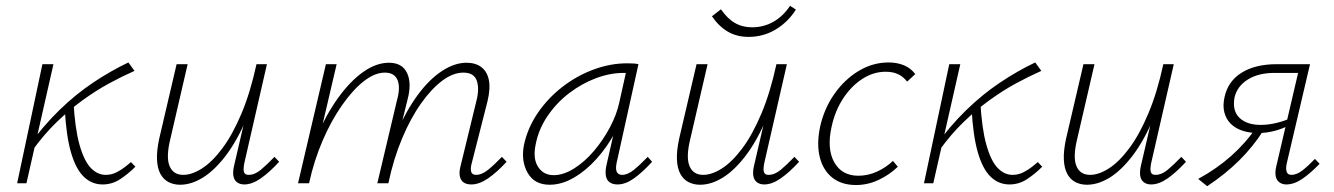

<svg xmlns="http://www.w3.org/2000/svg" viewBox="-20 -631 4592 661"><path d="M93 -115 76 -125Q128 -197 184 -251.5Q240 -306 300.5 -346.5Q361 -387 422 -416L443 -387Q400 -368 355 -343.5Q310 -319 264.5 -286Q219 -253 175.5 -211Q132 -169 93 -115ZM39 0 126 -410H164L71 0ZM333 4Q296 4 268.5 -22.5Q241 -49 224.5 -106Q208 -163 203 -255L233 -281Q238 -189 253.5 -133.5Q269 -78 292 -53.5Q315 -29 344 -29Q364 -29 381.5 -38Q399 -47 411.5 -57Q424 -67 431 -73L446 -57Q421 -32 393.5 -14Q366 4 333 4Z M600 5Q578 5 560.5 -4Q543 -13 532.5 -32Q522 -51 520.5 -81Q519 -111 528 -153L588 -410H626L567 -155Q551 -91 563.5 -60Q576 -29 611 -29Q641 -29 676 -51.5Q711 -74 746 -121Q781 -168 811.5 -240.5Q842 -313 863 -410H887Q863 -302 829 -223Q795 -144 756 -93.5Q717 -43 677.5 -19Q638 5 600 5ZM821 4Q806 4 796 -3.5Q786 -11 783.5 -25.5Q781 -40 786 -61L867 -410H899L821 -69Q817 -48 820 -38.5Q823 -29 836 -29Q857 -29 878 -46.5Q899 -64 925 -91L941 -74Q908 -38 878 -17Q848 4 821 4Z M1603 4Q1586 4 1576 -3Q1566 -10 1563 -24.5Q1560 -39 1566 -61L1620 -283Q1631 -325 1621.5 -353Q1612 -381 1575 -381Q1540 -381 1503 -353.5Q1466 -326 1430 -275.5Q1394 -225 1364.5 -155Q1335 -85 1317 0H1289Q1311 -97 1345 -174Q1379 -251 1418.5 -304.5Q1458 -358 1501.5 -386.5Q1545 -415 1586 -415Q1617 -415 1637 -400Q1657 -385 1663 -355.5Q1669 -326 1658 -281L1604 -69Q1599 -51 1602 -40Q1605 -29 1619 -29Q1639 -29 1660.5 -46.5Q1682 -64 1708 -91L1724 -74Q1691 -38 1660.5 -17Q1630 4 1603 4ZM1006 0 1102 -410H1139L1043 0ZM1018 0Q1038 -86 1070.5 -161.5Q1103 -237 1144 -294Q1185 -351 1230 -383Q1275 -415 1319 -415Q1365 -415 1381.5 -379.5Q1398 -344 1383 -288L1312 0H1279L1347 -287Q1359 -330 1348.5 -355.5Q1338 -381 1305 -381Q1270 -381 1232 -351Q1194 -321 1157 -268Q1120 -215 1090.5 -146.5Q1061 -78 1044 0Z M1872 5Q1820 5 1796.5 -36Q1773 -77 1784 -133Q1797 -192 1832 -243Q1867 -294 1917 -332.5Q1967 -371 2024.5 -392Q2082 -413 2138 -413Q2150 -413 2160 -412.5Q2170 -412 2178 -410L2103 -71Q2094 -29 2122 -29Q2141 -29 2162.5 -46.5Q2184 -64 2210 -91L2225 -74Q2191 -37 2162 -16.5Q2133 4 2106 4Q2090 4 2079.5 -3Q2069 -10 2066 -25Q2063 -40 2068 -63L2109 -243L2136 -277Q2125 -226 2098 -176Q2071 -126 2034.5 -85Q1998 -44 1956 -19.5Q1914 5 1872 5ZM1886 -28Q1920 -28 1956.5 -51Q1993 -74 2024.5 -111Q2056 -148 2079.5 -192Q2103 -236 2112 -278L2138 -395L2158 -378Q2153 -379 2144 -379.5Q2135 -380 2127 -380Q2080 -380 2031 -361.5Q1982 -343 1939 -310Q1896 -277 1865 -231.5Q1834 -186 1824 -133Q1814 -85 1832.5 -56.5Q1851 -28 1886 -28Z M2390 5Q2368 5 2350.5 -4Q2333 -13 2322.5 -32Q2312 -51 2310.5 -81Q2309 -111 2318 -153L2378 -410H2416L2357 -155Q2341 -91 2353.5 -60Q2366 -29 2401 -29Q2431 -29 2466 -51.5Q2501 -74 2536 -121Q2571 -168 2601.5 -240.5Q2632 -313 2653 -410H2677Q2653 -302 2619 -223Q2585 -144 2546 -93.5Q2507 -43 2467.5 -19Q2428 5 2390 5ZM2611 4Q2596 4 2586 -3.5Q2576 -11 2573.5 -25.5Q2571 -40 2576 -61L2657 -410H2689L2611 -69Q2607 -48 2610 -38.5Q2613 -29 2626 -29Q2647 -29 2668 -46.5Q2689 -64 2715 -91L2731 -74Q2698 -38 2668 -17Q2638 4 2611 4ZM2557 -504Q2516 -504 2485 -522.5Q2454 -541 2431 -575L2462 -599Q2484 -567 2510 -552Q2536 -537 2569 -537Q2609 -537 2642.5 -556Q2676 -575 2700 -611L2720 -598Q2693 -555 2650.5 -529.5Q2608 -504 2557 -504Z M2927 6Q2878 6 2846 -19Q2814 -44 2802.5 -89Q2791 -134 2803 -193Q2817 -257 2852.5 -307.5Q2888 -358 2936.5 -387Q2985 -416 3039 -416Q3068 -416 3091.5 -406.5Q3115 -397 3131 -376L3103 -350Q3091 -366 3073 -375Q3055 -384 3029 -384Q2987 -384 2949 -359.5Q2911 -335 2883 -292.5Q2855 -250 2843 -195Q2826 -119 2852 -72.5Q2878 -26 2935 -26Q2968 -26 2999 -40Q3030 -54 3054 -77L3071 -57Q3042 -29 3004.5 -11.5Q2967 6 2927 6Z M3215 -115 3198 -125Q3250 -197 3306 -251.5Q3362 -306 3422.5 -346.5Q3483 -387 3544 -416L3565 -387Q3522 -368 3477 -343.5Q3432 -319 3386.5 -286Q3341 -253 3297.5 -211Q3254 -169 3215 -115ZM3161 0 3248 -410H3286L3193 0ZM3455 4Q3418 4 3390.5 -22.5Q3363 -49 3346.5 -106Q3330 -163 3325 -255L3355 -281Q3360 -189 3375.5 -133.5Q3391 -78 3414 -53.5Q3437 -29 3466 -29Q3486 -29 3503.5 -38Q3521 -47 3533.5 -57Q3546 -67 3553 -73L3568 -57Q3543 -32 3515.5 -14Q3488 4 3455 4Z M3722 5Q3700 5 3682.5 -4Q3665 -13 3654.5 -32Q3644 -51 3642.5 -81Q3641 -111 3650 -153L3710 -410H3748L3689 -155Q3673 -91 3685.5 -60Q3698 -29 3733 -29Q3763 -29 3798 -51.5Q3833 -74 3868 -121Q3903 -168 3933.5 -240.5Q3964 -313 3985 -410H4009Q3985 -302 3951 -223Q3917 -144 3878 -93.5Q3839 -43 3799.5 -19Q3760 5 3722 5ZM3943 4Q3928 4 3918 -3.5Q3908 -11 3905.5 -25.5Q3903 -40 3908 -61L3989 -410H4021L3943 -69Q3939 -48 3942 -38.5Q3945 -29 3958 -29Q3979 -29 4000 -46.5Q4021 -64 4047 -91L4063 -74Q4030 -38 4000 -17Q3970 4 3943 4Z M4408 4Q4395 4 4385 -3Q4375 -10 4372 -24Q4369 -38 4374 -59L4449 -380H4368Q4312 -380 4275.5 -357Q4239 -334 4230 -295Q4222 -249 4247.5 -225Q4273 -201 4320 -201Q4347 -201 4375.5 -208Q4404 -215 4430 -227L4425 -203Q4397 -188 4368.5 -180.5Q4340 -173 4311 -173Q4282 -173 4257.5 -181Q4233 -189 4217 -205Q4201 -221 4195 -244.5Q4189 -268 4196 -298Q4208 -352 4255 -381Q4302 -410 4375 -410H4490L4410 -69Q4406 -51 4409.5 -40Q4413 -29 4426 -29Q4444 -29 4463.5 -44Q4483 -59 4507 -84L4523 -67Q4491 -34 4463 -15Q4435 4 4408 4ZM4136 10 4105 -15Q4169 -50 4219 -94.5Q4269 -139 4304 -191L4329 -181Q4294 -126 4246 -78.5Q4198 -31 4136 10Z"/></svg>

Font: Ysabeau Office ExtraLight
Style: Italic
Weight: 250
Italic angle: -12°
Designer: Christian Thalmann (Catharsis Fonts)
Version: Version 2.001;gftools[0.9.30]; featfreeze: tnum,lnum,ss02